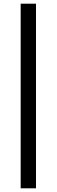

<svg xmlns="http://www.w3.org/2000/svg" viewBox="-20 -766 307 1040"><path d="M92 -746H175V254H92Z"/></svg>

Font: Hanken Grotesk SemiBold
Style: Regular
Weight: 600
Designer: Alfredo Marco Pradil
Foundry: Hanken Design Co.
Version: Version 3.014